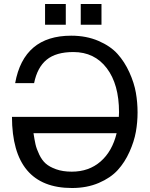

<svg xmlns="http://www.w3.org/2000/svg" viewBox="-20 -920 750 963"><path d="M148 -252Q153 -219 158 -196.5Q163 -174 176.5 -145.5Q190 -117 209 -100Q228 -83 261.5 -71Q295 -59 340 -59Q426 -59 484.5 -110Q543 -161 565 -252ZM670 -356Q670 -307 661.5 -259Q653 -211 629.5 -158.5Q606 -106 570.5 -67Q535 -28 475.5 -2.5Q416 23 341 23Q41 23 40 -334H576Q577 -342 577 -357Q577 -497 515.5 -578Q454 -659 348 -659Q261 -659 214 -620.5Q167 -582 151 -503H56Q99 -741 337 -741Q413 -741 473.5 -715Q534 -689 569.5 -649.5Q605 -610 629 -557Q653 -504 661.5 -455Q670 -406 670 -356ZM310 -900V-796H206V-900ZM489 -900V-796H385V-900Z"/></svg>

Font: ColatingCofangSans
Style: Regular
Weight: 400
Foundry: GNU
Version: Version 412.227;June 27, 2022;FontCreator 11.0.0.2412 32-bit